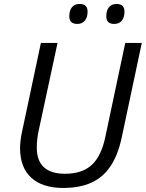

<svg xmlns="http://www.w3.org/2000/svg" viewBox="-20 -928 728 958"><path d="M80.1 -189.5Q80.1 -227.5 91.8 -279.3L184.1 -713.9H267.1L172.4 -273.4Q163.6 -232.4 163.6 -191.4Q163.6 -61 305.2 -61Q389.6 -61 437.7 -105Q485.8 -148.9 505.9 -246.6L605 -713.9H687.5L587.4 -242.2Q568.4 -153.3 530.8 -97.9Q493.2 -42.5 435.3 -16.4Q377.4 9.8 295.9 9.8Q191.4 9.8 135.7 -41.5Q80.1 -92.8 80.1 -189.5ZM325.7 -846.7Q325.7 -876 339.1 -892.1Q352.5 -908.2 377.4 -908.2Q417 -908.2 417 -870.1Q417 -841.3 403.3 -825Q389.6 -808.6 365.7 -808.6Q325.7 -808.6 325.7 -846.7ZM510.3 -846.7Q510.3 -876 523.7 -892.1Q537.1 -908.2 562 -908.2Q601.1 -908.2 601.1 -870.1Q601.1 -840.8 587.6 -824.7Q574.2 -808.6 549.8 -808.6Q510.3 -808.6 510.3 -846.7Z"/></svg>

Font: Viking Open Sans
Style: Italic
Weight: 400
Italic angle: -12°
Foundry: Ascender Corporation
Version: Version 2.000